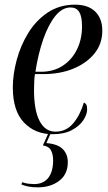

<svg xmlns="http://www.w3.org/2000/svg" viewBox="-20 -566 464 824"><path d="M206 10Q131 10 83 -40Q35 -90 35 -191Q35 -246 51.5 -308Q68 -370 101 -424Q134 -478 184.5 -512Q235 -546 302 -546Q358 -546 388.5 -516.5Q419 -487 419 -434Q419 -378 385.5 -336.5Q352 -295 295 -271.5Q238 -248 166 -248H130Q128 -239 127 -217.5Q126 -196 126 -180Q126 -92 150 -46.5Q174 -1 218 -1Q264 -1 294 -36.5Q324 -72 340 -126Q346 -124 350 -117.5Q354 -111 354 -97Q354 -75 337.5 -50Q321 -25 288 -7.5Q255 10 206 10ZM156 -258Q210 -258 249.5 -284Q289 -310 310.5 -354Q332 -398 332 -453Q332 -495 320 -514.5Q308 -534 283 -534Q247 -534 217.5 -497.5Q188 -461 166 -398.5Q144 -336 132 -258ZM143 238Q120 238 104 235Q88 232 72 226L75 216Q89 221 102.5 222.5Q116 224 126 224Q166 224 187 197.5Q208 171 208 122Q208 97 199 79.5Q190 62 164 58L191 -2H201L179 48Q228 52 249.5 74Q271 96 271 130Q271 182 234 210Q197 238 143 238Z"/></svg>

Font: Noto Serif Display Condensed
Style: Italic
Weight: 400
Width: 3
Italic angle: -12°
Designer: Monotype Design Team
Foundry: Monotype Imaging Inc.
Version: Version 2.009